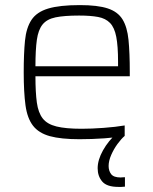

<svg xmlns="http://www.w3.org/2000/svg" viewBox="-20 -538 601 753"><path d="M292 8Q219 8 175.5 -4Q132 -16 109.5 -45Q87 -74 80 -125Q73 -176 73 -254Q73 -328 78 -378.5Q83 -429 103.5 -460Q124 -491 169 -504.5Q214 -518 293 -518Q363 -518 402.5 -505Q442 -492 460.5 -462Q479 -432 484 -381.5Q489 -331 489 -256V-239H119Q119 -176 124.5 -136Q130 -96 147.5 -73.5Q165 -51 201.5 -42Q238 -33 300 -33Q339 -33 386.5 -36.5Q434 -40 469 -46V-5Q439 1 389.5 4.5Q340 8 292 8ZM119 -278H443V-296Q443 -357 436 -393.5Q429 -430 411.5 -448Q394 -466 364.5 -471.5Q335 -477 290 -477Q232 -477 198 -470Q164 -463 147 -442Q130 -421 124.5 -381.5Q119 -342 119 -278ZM444 195Q399 195 381 174Q363 153 363 122Q363 89 384 51.5Q405 14 438 -15L469 -5Q455 7 440.5 27Q426 47 416 70Q406 93 406 113Q406 132 416 145Q426 158 453 158Q456 158 459.5 157.5Q463 157 470 157V194Q462 195 456.5 195Q451 195 444 195Z"/></svg>

Font: Saira ExtraLight
Style: Regular
Weight: 200
Designer: Hector Gatti with collaboration of the Omnibus-Type team
Foundry: Omnibus-Type
Version: Version 1.100; ttfautohint (v1.8.3)